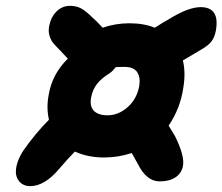

<svg xmlns="http://www.w3.org/2000/svg" viewBox="-20 -657 754 651"><path d="M82 -25.9Q64.9 -25.9 53 -34.7Q41 -43.5 36.1 -58.6Q31.2 -73.7 36.6 -96.7Q42 -119.6 58.1 -145Q99.1 -204.1 146 -251Q136.7 -291 145 -335Q156.7 -406.2 210 -458Q192.4 -477.5 184.1 -485.8Q167.5 -502.4 159.9 -511.7Q152.3 -521 147.7 -536.4Q143.1 -551.8 147 -569.8Q152.8 -599.6 171.9 -618.4Q190.9 -637.2 217.8 -637.2Q238.3 -637.2 254.6 -628.7Q271 -620.1 294.9 -596.2Q303.2 -589.8 328.1 -563Q371.1 -578.1 418.9 -578.1Q467.8 -578.1 504.9 -563Q539.6 -585.4 550.8 -590.8Q617.7 -632.8 660.2 -632.8Q726.1 -632.8 711.9 -553.2Q707.5 -529.8 696.5 -515.9Q685.5 -502 662.1 -488.8Q607.4 -457 600.1 -452.1Q610.4 -409.7 601.1 -356.9Q590.8 -288.6 551.8 -231Q556.2 -223.6 563.5 -211.7Q570.8 -199.7 573.2 -195.8Q607.4 -127.4 600.1 -92.8Q594.7 -68.4 574.2 -55.2Q553.7 -42 521 -42Q476.6 -42 446.8 -102.1Q436.5 -121.6 426.8 -138.2Q380.4 -123 333 -123Q277.8 -123 233.9 -143.1Q211.4 -120.6 180.2 -84Q131.3 -25.9 82 -25.9ZM289.1 -327.1Q283.2 -297.4 297.9 -281.7Q312.5 -266.1 345.2 -266.1Q381.3 -266.1 412.6 -293.5Q443.8 -320.8 452.1 -365.2Q457 -394.5 445.1 -412.4Q433.1 -430.2 401.9 -430.2Q380.9 -430.2 372.1 -429.2Q360.8 -414.6 351.1 -408.2Q323.7 -391.6 308.8 -372.3Q293.9 -353 289.1 -327.1Z"/></svg>

Font: Shantell Sans Bouncy
Style: Bold Italic
Weight: 700
Italic angle: -11.31°
Designer: Stephen Nixon, Anya Danilova, Shantell Martin
Foundry: Arrow Type
Version: Version 1.006;[9816181b4]